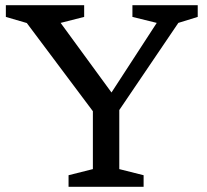

<svg xmlns="http://www.w3.org/2000/svg" viewBox="-20 -718 794 738"><path d="M83 -629.5 2.5 -653V-698H303.5V-653L213 -630L419.5 -347.5L398.5 -347L582.5 -630L489 -653V-698H740V-653L665.5 -630L438.5 -295V-68L532 -44.5V0H243.5V-44.5L337 -68V-290.5Z"/></svg>

Font: Newsreader 9pt
Style: Regular
Weight: 400
Designer: Hugues Gentile
Foundry: Production Type
Version: Version 1.003